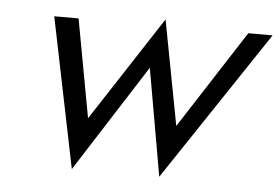

<svg xmlns="http://www.w3.org/2000/svg" viewBox="-43 -552 918 630"><g transform="rotate(5 416.5 -237.0)"><path d="M113.3 -473.1H193.4L252.9 -149.4L478 -494.6L543.5 -149.4L752.4 -473.1H832.5L502.4 21.5L440.4 -332L214.4 21.5Z"/></g></svg>

Font: Glacial Indifference
Style: Italic
Weight: 400
Designer: Alfredo Marco Pradil
Foundry: Alfredo Marco Pradil
Version: Version 1.312